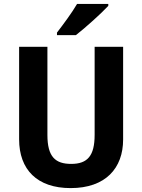

<svg xmlns="http://www.w3.org/2000/svg" viewBox="-20 -954 728 984"><path d="M535 -924V-934H375C349 -889 305 -830 272 -787V-774H369C418 -812 501 -887 535 -924ZM611 -239V-714H465V-263C465 -156 429 -114 345 -114C264 -114 223 -150 223 -262V-714H78V-240C78 -85 170 10 342 10C521 10 611 -92 611 -239Z"/></svg>

Font: Noto Sans Malayalam SemiCondensed
Style: Bold
Weight: 700
Width: 4
Designer: Jelle Bosma - Monotype Design Team
Foundry: Monotype Imaging Inc.
Version: Version 2.104